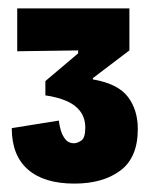

<svg xmlns="http://www.w3.org/2000/svg" viewBox="-20 -698 375 457"><path d="M157 -261Q85 -261 46.5 -294.5Q8 -328 8 -393L120 -411Q121 -401 124.5 -388.5Q128 -376 135.5 -366.5Q143 -357 156 -357Q164 -357 173.5 -363.5Q183 -370 183 -394Q183 -417 171 -433Q159 -449 137.5 -458Q116 -467 88 -471V-505L166 -571V-578L21 -576V-678H288V-578L201 -512V-509Q260 -499 284 -468Q308 -437 308 -391Q308 -323 266.5 -292Q225 -261 157 -261Z"/></svg>

Font: Bricolage Grotesque Condensed ExtraBold
Style: Regular
Weight: 800
Width: 3
Designer: Mathieu Triay
Foundry: Atelier Triay
Version: Version 1.000;gftools[0.9.30]